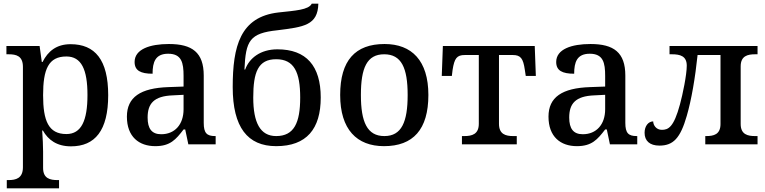

<svg xmlns="http://www.w3.org/2000/svg" viewBox="-20 -787 4172 1047"><path d="M17 240H302V195H294C254 195 215 187 215 129V40C215 14 213 -39 210 -75H214C243 -24 290 11 367 11C498 11 570 -75 570 -268C570 -461 498 -546 365 -546C288 -546 242 -508 212 -449H208L196 -536H15V-491H27C69 -491 105 -482 105 -422V125C105 186 66 195 26 195H17ZM342 -56C244 -56 215 -129 215 -268C215 -409 244 -479 342 -479C424 -479 457 -408 457 -269C457 -130 424 -56 342 -56Z M827 10C908 10 939 -26 981 -81H990L1007 0H1156V-45H1153C1108 -45 1091 -61 1091 -117V-375C1091 -501 1028 -547 901 -547C798 -547 714 -519 714 -449C714 -402 747 -385 812 -385C812 -448 827 -494 897 -494C971 -494 981 -444 981 -373V-315L899 -312C746 -307 672 -257 672 -151C672 -41 738 10 827 10ZM859 -55C808 -55 785 -85 785 -146C785 -222 819 -263 922 -267L981 -270V-191C981 -108 933 -55 859 -55Z M1486 10C1652 10 1729 -84 1729 -255C1729 -428 1650 -518 1493 -518C1399 -518 1339 -469 1317 -408H1313C1320 -565 1341 -606 1493 -622C1637 -640 1713 -649 1716 -767H1680C1664 -733 1589 -729 1498 -719C1290 -695 1249 -535 1249 -312C1249 -93 1330 10 1486 10ZM1486 -45C1399 -45 1361 -118 1361 -255C1361 -393 1387 -464 1486 -464C1584 -464 1617 -393 1617 -255C1617 -118 1584 -45 1486 -45Z M2074 10C2233 10 2316 -81 2316 -269C2316 -457 2225 -547 2077 -547C1917 -547 1835 -457 1835 -269C1835 -81 1926 10 2074 10ZM2076 -45C1982 -45 1948 -122 1948 -269C1948 -417 1981 -491 2075 -491C2169 -491 2203 -417 2203 -269C2203 -122 2170 -45 2076 -45Z M2499 0H2798V-45H2779C2737 -45 2701 -55 2701 -112V-487H2776C2819 -487 2833 -469 2842 -406L2847 -373H2902L2896 -536H2395L2389 -373H2444L2448 -406C2458 -469 2471 -487 2515 -487H2591V-112C2591 -55 2554 -45 2512 -45H2499Z M3126 10C3207 10 3238 -26 3280 -81H3289L3306 0H3455V-45H3452C3407 -45 3390 -61 3390 -117V-375C3390 -501 3327 -547 3200 -547C3097 -547 3013 -519 3013 -449C3013 -402 3046 -385 3111 -385C3111 -448 3126 -494 3196 -494C3270 -494 3280 -444 3280 -373V-315L3198 -312C3045 -307 2971 -257 2971 -151C2971 -41 3037 10 3126 10ZM3158 -55C3107 -55 3084 -85 3084 -146C3084 -222 3118 -263 3221 -267L3280 -270V-191C3280 -108 3232 -55 3158 -55Z M3576 7C3651 7 3690 -33 3725 -155C3751 -244 3771 -364 3784 -487H3909V-111C3909 -53 3871 -45 3831 -45H3826V0H4111V-45H4098C4058 -45 4019 -53 4019 -111V-425C4019 -483 4058 -491 4098 -491H4111V-536H3631V-491H3644C3688 -491 3725 -482 3725 -429C3725 -379 3703 -273 3688 -218C3654 -92 3624 -79 3589 -79C3558 -79 3542 -105 3542 -125C3516 -125 3495 -100 3495 -63C3495 -19 3523 7 3576 7Z"/></svg>

Font: Noto Serif Thai Medium
Style: Regular
Weight: 500
Designer: Monotype Design Team
Foundry: Monotype Imaging Inc.
Version: Version 1.901;PS 001.901;hotconv 1.0.88;makeotf.lib2.5.64775